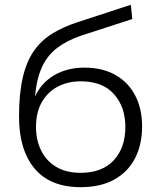

<svg xmlns="http://www.w3.org/2000/svg" viewBox="-20 -766 648 796"><path d="M314.4 10Q187.7 10 123.3 -67.4Q58.9 -144.8 58.9 -281.8Q58.9 -379.4 74.8 -446.2Q90.6 -513 121.8 -556.6Q152.9 -600.3 198.6 -627.9Q244.2 -655.6 303.2 -674.5L522.4 -746.2L528.3 -687L316.8 -618.4Q256.8 -597.8 216.7 -567.1Q176.6 -536.5 154.3 -488.5Q132 -440.5 125 -365.3Q151 -422.8 204.9 -454.2Q258.8 -485.6 329.9 -485.6Q405.6 -485.6 459.3 -454.8Q512.9 -424 541 -369.1Q569.1 -314.1 569.1 -242.2Q569.1 -165.9 539.6 -109.4Q510.2 -52.8 453.4 -21.4Q396.6 10 314.4 10ZM314.4 -49.5Q403.3 -49.5 451.5 -101.4Q499.7 -153.3 499.7 -239.4Q499.7 -323.5 452.1 -376.2Q404.6 -428.9 314.4 -428.9Q261.9 -428.9 220.1 -407.1Q178.2 -385.4 153.8 -343.2Q129.3 -301 129.3 -239.4Q129.3 -185.3 150.5 -142.1Q171.6 -98.9 212.8 -74.2Q254.1 -49.5 314.4 -49.5Z"/></svg>

Font: Raleway Thin
Style: Regular
Weight: 100
Designer: Matt McInerney, Pablo Impallari, Rodrigo Fuenzalida
Foundry: Matt McInerney, Pablo Impallari, Rodrigo Fuenzalida
Version: Version 4.026